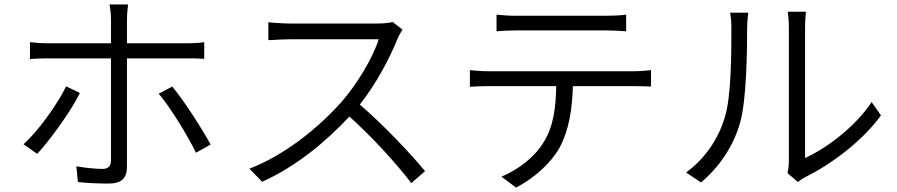

<svg xmlns="http://www.w3.org/2000/svg" viewBox="-20 -801 4040 865"><path d="M340 -382 278 -412C239 -332 153 -211 86 -151L148 -108C205 -170 298 -297 340 -382ZM756 -411 695 -379C749 -316 825 -190 863 -113L929 -150C889 -222 810 -347 756 -411ZM115 -611V-535C141 -537 167 -538 198 -538H480V-530C480 -483 480 -136 480 -79C480 -52 468 -40 441 -40C414 -40 368 -44 324 -52L331 19C370 24 429 26 469 26C528 26 552 1 552 -50C552 -120 552 -449 552 -530V-538H823C846 -538 875 -538 900 -536V-611C876 -607 844 -606 822 -606H552V-713C552 -734 555 -767 557 -781H473C477 -767 480 -733 480 -713V-606H197C166 -606 142 -608 115 -611Z M1794 -667 1749 -702C1734 -698 1709 -695 1679 -695C1642 -695 1324 -695 1287 -695C1256 -695 1200 -699 1189 -701V-620C1198 -620 1252 -624 1287 -624C1320 -624 1651 -624 1686 -624C1660 -539 1585 -417 1517 -340C1412 -223 1265 -104 1104 -41L1161 18C1312 -50 1446 -160 1554 -276C1657 -184 1766 -64 1833 24L1895 -30C1829 -110 1707 -239 1601 -330C1672 -419 1737 -540 1771 -627C1776 -639 1788 -660 1794 -667Z M2217 -735V-660C2242 -662 2273 -664 2306 -664C2362 -664 2655 -664 2710 -664C2738 -664 2772 -662 2801 -660V-735C2773 -731 2737 -730 2710 -730C2655 -730 2362 -730 2305 -730C2273 -730 2245 -732 2217 -735ZM2097 -485V-410C2125 -412 2152 -413 2183 -413H2486C2484 -317 2474 -231 2429 -160C2390 -95 2318 -38 2239 -5L2305 44C2389 1 2465 -70 2501 -136C2542 -212 2558 -304 2561 -413H2837C2861 -413 2891 -412 2913 -411V-485C2889 -482 2858 -480 2837 -480C2785 -480 2240 -480 2183 -480C2152 -480 2124 -482 2097 -485Z M3528 -21 3575 19C3582 13 3592 5 3608 -3C3724 -61 3862 -162 3949 -281L3907 -341C3829 -225 3701 -132 3607 -89C3607 -114 3607 -616 3607 -676C3607 -712 3610 -739 3611 -748H3529C3530 -739 3534 -713 3534 -676C3534 -616 3534 -119 3534 -74C3534 -55 3531 -36 3528 -21ZM3071 -24 3138 21C3221 -48 3286 -145 3315 -251C3343 -351 3346 -566 3346 -675C3346 -703 3350 -731 3351 -744H3269C3273 -724 3275 -702 3275 -675C3275 -565 3275 -364 3245 -271C3215 -172 3154 -84 3071 -24Z"/></svg>

Font: Noto Sans CJK SC DemiLight
Style: Regular
Weight: 350
Designer: Ryoko NISHIZUKA 西塚涼子 (kana, bopomofo & ideographs); Paul D. Hunt (Latin, Greek & Cyrillic); Sandoll Communications 산돌커뮤니
Foundry: Adobe
Version: Version 2.004;hotconv 1.0.118;makeotfexe 2.5.65603